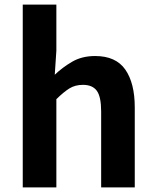

<svg xmlns="http://www.w3.org/2000/svg" viewBox="-20 -818 680 838"><path d="M79.3 0V-797.9H226V-596.7L219 -491.7Q252.4 -523.8 295.1 -548.7Q337.9 -573.5 395.2 -573.5Q485.6 -573.5 526.9 -514.3Q568.2 -455 568.2 -349.1V0H421.5V-330.9Q421.5 -396 402.5 -421.9Q383.5 -447.7 342.1 -447.7Q307.9 -447.7 282.6 -431.9Q257.3 -416 226 -385.1V0Z"/></svg>

Font: Noto Sans TC
Style: Regular
Weight: 100
Designer: Ryoko NISHIZUKA 西塚涼子 (kana, bopomofo & ideographs); Paul D. Hunt (Latin, Greek & Cyrillic); Sandoll Communications 산돌커뮤니
Foundry: Adobe
Version: Version 2.004;hotconv 1.0.118;makeotfexe 2.5.65603